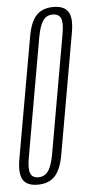

<svg xmlns="http://www.w3.org/2000/svg" viewBox="-68 -710 356 747"><g transform="rotate(-5 110.0 -337.0)"><path d="M49.5 4.5Q91.5 4.5 115.5 -20.2Q139.5 -45 150 -102.5L232.5 -572Q243 -629.5 227.2 -654.2Q211.5 -679 169.5 -679Q127 -679 103.2 -654.2Q79.5 -629.5 69.5 -572L-13.5 -102.5Q-23.5 -45 -8.2 -20.2Q7 4.5 49.5 4.5ZM54 -24Q30.5 -24 23 -42.8Q15.5 -61.5 24 -107L105 -568Q113.5 -613 127 -631.5Q140.5 -650 164.5 -650Q188.5 -650 196.2 -631.5Q204 -613 195.5 -568L114.5 -107Q106 -61.5 92 -42.8Q78 -24 54 -24Z"/></g></svg>

Font: Anybody ExtraCondensed ExtraLight
Style: Italic
Weight: 250
Width: 2
Italic angle: -10°
Version: Version 1.113;gftools[0.9.25]